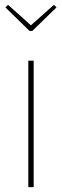

<svg xmlns="http://www.w3.org/2000/svg" viewBox="-20 -768 253 788"><path d="M201.2 -748 211.9 -737.8 112.8 -641.1H101.1L2 -737.8L13.2 -748L106.9 -664.1ZM118.2 -519V0H96.2V-519Z"/></svg>

Font: Fira Sans Compressed Thin
Style: Regular
Weight: 100
Width: 1
Designer: Carrois Corporate & Edenspiekermann AG
Foundry: Carrois Corporate GbR & Edenspiekermann AG
Version: Version 4.203;PS 004.203;hotconv 1.0.88;makeotf.lib2.5.64775